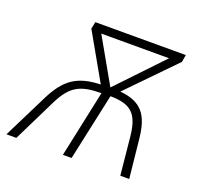

<svg xmlns="http://www.w3.org/2000/svg" viewBox="-145 -639 781 748"><g transform="rotate(20 245.0 -264.5)"><path d="M46 -187 -47 0H-6L83 -181C121 -256 158 -277 246 -277L187 0H223L283 -278C367 -277 399 -250 409 -161L425 0H462L445 -163C435 -257 402 -300 313 -308L499 -499L504 -529H129L123 -500L232 -308C135 -305 89 -271 46 -187ZM271 -310 166 -495H447Z"/></g></svg>

Font: Noto Sans SemiCondensed ExtraLight
Style: Italic
Weight: 200
Width: 4
Italic angle: -12°
Designer: Monotype Design Team
Foundry: Monotype Imaging Inc.
Version: Version 2.013